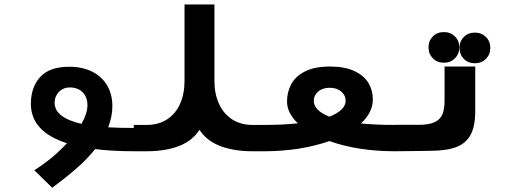

<svg xmlns="http://www.w3.org/2000/svg" viewBox="-20 -698 2440 886"><path d="M289 -37Q122.5 -90.5 122.5 -218.5Q122.5 -296 165.8 -343Q209 -390 299 -390Q359.5 -390 404.5 -367.8Q449.5 -345.5 474 -304.5Q498.5 -263.5 498.5 -208Q498.5 -159 479 -110.5Q533 -107.5 601.5 -107.5V0Q500.5 0 419 -10Q381.5 37 332.5 79.5Q283.5 122 221 168.5L138.5 87.5Q225 32.5 289 -37ZM356 -126.5Q383.5 -174.5 383.5 -212Q383.5 -249.5 361.5 -272Q339.5 -294.5 301.5 -294.5Q281.5 -294.5 265.8 -285Q250 -275.5 241 -259.2Q232 -243 232 -224Q232 -155 356 -126.5Z M597.5 -121.5H657Q711.5 -121.5 751 -147.2Q790.5 -173 811 -219Q831.5 -265 831.5 -324.5V-677.5H969.5V-324.5Q969.5 -265 990.5 -219Q1011.5 -173 1051.2 -147.2Q1091 -121.5 1145.5 -121.5H1202V0H1145.5Q1059.5 0 996.5 -24Q933.5 -48 900.5 -99Q868 -48 805.5 -24Q743 0 657 0H597.5Z M1354.5 -129Q1304.5 -176.5 1304.5 -229.5Q1304.5 -274 1324.5 -310.5Q1344.5 -347 1388.8 -369Q1433 -391 1503 -391Q1571 -391 1615.2 -370.2Q1659.5 -349.5 1680 -315.2Q1700.5 -281 1700.5 -239.5Q1700.5 -179 1645.5 -128.5Q1714 -121.5 1801.5 -121.5V0Q1716.5 0 1639.5 -12.2Q1562.5 -24.5 1500 -47Q1436 -24.5 1359.5 -12.2Q1283 0 1198.5 0V-121.5Q1288.5 -121.5 1354.5 -129ZM1500 -159.5Q1538 -174.5 1556.5 -193.2Q1575 -212 1575 -232.5Q1575 -258.5 1554.5 -275.8Q1534 -293 1501.5 -293Q1469 -293 1448.5 -275.8Q1428 -258.5 1428 -232.5Q1428 -188.5 1500 -159.5Z M1801 -122H1912Q1961 -122 1987 -135Q2013 -148 2022.2 -172Q2031.5 -196 2031.5 -234.5V-391H2173V-185Q2173 -115.5 2151.5 -75.8Q2130 -36 2084.5 -19Q2039 -2 1962.5 -2L1893 -1Q1828 0 1801 0ZM1957.5 -479.5Q1957.5 -510 1977.5 -530Q1997.5 -550 2028.5 -550Q2059 -550 2079.2 -530Q2099.5 -510 2099.5 -479.5Q2099.5 -449 2079.2 -428.8Q2059 -408.5 2028.5 -408.5Q1997.5 -408.5 1977.5 -428.8Q1957.5 -449 1957.5 -479.5ZM2100.5 -477Q2100.5 -507.5 2120.5 -527.5Q2140.5 -547.5 2171.5 -547.5Q2202 -547.5 2222.2 -527.5Q2242.5 -507.5 2242.5 -477Q2242.5 -446.5 2222.2 -426.2Q2202 -406 2171.5 -406Q2140.5 -406 2120.5 -426.2Q2100.5 -446.5 2100.5 -477Z"/></svg>

Font: JuliaMono ExtraBoldItalic
Style: Regular
Weight: 800
Italic angle: -9°
Monospace: yes
Designer: cormullion
Foundry: corm
Version: Version 0.049; ttfautohint (v1.8.4)